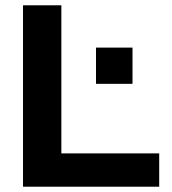

<svg xmlns="http://www.w3.org/2000/svg" viewBox="-20 -706 651 726"><path d="M67 0V-686H212V-126H582V0ZM343 -389V-526H481V-389Z"/></svg>

Font: Archivo VF Beta
Style: Regular
Weight: 400
Designer: Hector Gatti
Foundry: Omnibus-Type
Version: Version 1.002